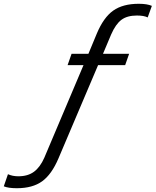

<svg xmlns="http://www.w3.org/2000/svg" viewBox="-201 -764 822 1014"><path d="M-181 220 -159 156Q-135 167 -104 167Q-54 167 -21.5 143Q11 119 33 69L240 -420H156L177 -480H266L310 -586Q346 -672 397 -708Q448 -744 532 -744Q576 -744 601 -733L579 -672Q559 -682 522 -682Q471 -682 440.5 -659.5Q410 -637 386 -582L343 -480H481L460 -420H317L108 72Q72 157 21.5 193.5Q-29 230 -112 230Q-157 230 -181 220Z"/></svg>

Font: Prompt Light
Style: Italic
Weight: 300
Italic angle: -12°
Designer: Katatrad Team
Foundry: CadsonDemak
Version: Version 1.000